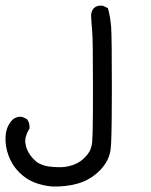

<svg xmlns="http://www.w3.org/2000/svg" viewBox="-25 -424 545 695"><path d="M162.6 251Q129.4 248 100.6 236.8Q70.8 225.6 45.4 200.7Q36.6 191.9 29.3 182.4Q22 172.9 16.4 162.4Q10.7 151.9 6.3 140.1Q-6.8 105.5 -4.9 69.8Q-2.9 33.7 20 9.8L20.5 9.3Q34.2 -3.4 54.2 -1H55.2L56.2 -0.5L70.8 6.3L72.3 6.8L72.8 7.8Q83 20.5 82 39.6V41L81.1 42Q63.5 71.8 66.9 94.2Q69.8 117.7 85.4 138.7Q90.3 145.5 95.7 151.1Q101.1 156.7 106.2 160.9Q111.3 165 116.2 167.5Q132.8 175.8 151.9 178.7Q171.4 181.6 195.8 181.2Q219.7 180.7 244.1 171.4Q268.1 162.1 287.1 140.6Q289.6 138.2 291.5 135.3Q293.5 132.3 295.4 129.6Q297.4 127 299.1 124Q300.8 121.1 302 117.9Q303.2 114.7 304.2 111.6Q305.2 108.4 306.2 105Q307.1 101.6 307.6 98.1Q308.1 94.7 308.6 91.3Q309.6 81.5 310.3 55.7Q311 29.8 311.3 -12.2Q311.5 -54.2 311.5 -111.3Q311.5 -196.8 310.8 -247.6Q310.1 -298.3 308.6 -312Q305.7 -340.3 304.7 -370.1V-370.6Q305.2 -373.5 305.7 -376Q306.2 -378.4 306.9 -380.9Q307.6 -383.3 308.8 -385.7Q310.1 -388.2 311.5 -390.4Q313 -392.6 314.9 -394.5L315.4 -395Q327.1 -405.8 346.2 -403.3H347.2L348.1 -402.8L362.8 -396L365.2 -395L366.2 -392.1Q370.6 -376.5 373.3 -359.6Q376 -342.8 377.4 -325.2Q379.9 -290 379.9 -106.9Q379.9 -70.3 379.6 -39.6Q379.4 -8.8 379.2 16.6Q378.9 42 378.4 61.3Q377.9 80.6 377.2 94.5Q376.5 108.4 375.5 116.2Q370.6 157.7 336.9 192.4Q302.7 227.1 257.3 240.2Q212.4 252.9 163.1 251Z"/></svg>

Font: NaikaiFont
Style: SemiBold
Weight: 600
Version: Version 1.89